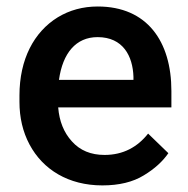

<svg xmlns="http://www.w3.org/2000/svg" viewBox="-20 -558 576 588"><path d="M293.5 9.8C344.7 9.8 387.2 -0.5 420.4 -21C453.6 -41 478.5 -64 495.6 -88.9L433.6 -148.9C400.9 -107.4 356.9 -83.5 300.3 -83.5C258.3 -83.5 225.1 -97.2 200.2 -125C175.3 -152.3 161.6 -187 158.2 -229H504.9V-279.3C504.9 -431.2 430.7 -538.1 279.3 -538.1C233.9 -538.1 192.9 -526.9 156.7 -504.9C84 -460 39.6 -376.5 39.6 -265.6V-246.1C39.6 -197.8 49.8 -154.3 70.3 -115.7C111.3 -38.6 189.5 9.8 293.5 9.8ZM278.8 -444.3C356.9 -444.3 386.7 -386.2 388.7 -322.8V-313.5H160.6C171.9 -395 212.4 -444.3 278.8 -444.3Z"/></svg>

Font: Vazirmatn Medium
Style: Regular
Weight: 500
Designer: Saber Rastikerdar
Foundry: Saber Rastikerdar
Version: Version 33.003